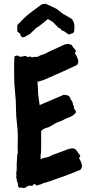

<svg xmlns="http://www.w3.org/2000/svg" viewBox="-20 -972 488 1014"><path d="M397.5 -136.7Q405.3 -124 409.2 -112.3Q413.1 -100.6 413.1 -95.7Q413.1 -88.9 410.6 -84.5Q408.2 -80.1 404.3 -75.2Q365.2 -58.6 326.7 -44.4Q288.1 -30.3 248 -16.6Q238.3 -13.7 229 -10.3Q219.7 -6.8 209 -4.9Q207 -2.9 202.1 -1Q197.3 1 190.9 2.9Q184.6 4.9 178.7 6.3Q172.9 7.8 170.9 7.8Q168.9 2.9 167 2Q165 1 163.1 0Q158.2 0 156.7 3.4Q155.3 6.8 150.4 8.8Q145.5 8.8 141.6 9.3Q137.7 9.8 134.8 7.8Q127 9.8 120.6 14.6Q114.3 19.5 106.4 21.5Q91.8 17.6 88.4 18.1Q85 18.6 81.1 19.5Q74.2 13.7 74.7 2.9Q75.2 -7.8 69.3 -14.6Q69.3 -27.3 67.4 -28.8Q65.4 -30.3 65.4 -32.2Q65.4 -39.1 66.4 -44.9Q67.4 -50.8 65.4 -57.6Q69.3 -74.2 68.4 -89.8Q67.4 -105.5 69.3 -121.1Q69.3 -126 69.8 -130.4Q70.3 -134.8 70.3 -139.6Q70.3 -154.3 72.3 -157.7Q74.2 -161.1 74.2 -166Q74.2 -172.9 73.7 -179.2Q73.2 -185.5 73.2 -193.4Q73.2 -207 73.7 -220.2Q74.2 -233.4 74.2 -248Q74.2 -285.2 69.3 -322.3Q64.5 -359.4 64.5 -396.5Q64.5 -441.4 59.6 -485.4Q54.7 -529.3 54.7 -574.2Q54.7 -582 54.7 -596.2Q54.7 -610.4 54.7 -625.5Q54.7 -640.6 55.2 -654.3Q55.7 -668 56.6 -673.8Q56.6 -674.8 62.5 -676.8Q68.4 -678.7 70.3 -678.7Q75.2 -678.7 78.1 -676.3Q81.1 -673.8 85 -671.9Q102.5 -673.8 106 -675.3Q109.4 -676.8 111.3 -676.8Q117.2 -676.8 120.6 -673.8Q124 -670.9 126 -670.9Q142.6 -674.8 144 -671.9Q145.5 -668.9 150.4 -668.9Q163.1 -672.9 166 -671.9Q168.9 -670.9 171.9 -670.9Q176.8 -670.9 182.6 -674.3Q188.5 -677.7 193.4 -679.7Q210 -684.6 220.7 -689.5Q235.4 -698.2 242.7 -701.2Q250 -704.1 257.8 -708Q274.4 -714.8 289.6 -722.2Q304.7 -729.5 321.3 -737.3Q324.2 -737.3 327.6 -737.8Q331.1 -738.3 333 -740.2Q335.9 -739.3 339.4 -739.3Q342.8 -739.3 345.7 -739.3Q355.5 -735.4 358.4 -734.4Q362.3 -728.5 365.7 -723.1Q369.1 -717.8 374 -712.9Q378.9 -704.1 381.8 -704.1Q381.8 -701.2 378.9 -697.8Q376 -694.3 376 -691.4Q383.8 -677.7 388.7 -666Q393.6 -654.3 393.6 -649.4Q393.6 -642.6 391.6 -638.2Q389.6 -633.8 386.7 -628.9Q349.6 -611.3 312 -594.2Q274.4 -577.1 235.4 -560.5Q225.6 -556.6 216.8 -552.2Q208 -547.9 197.3 -545.9Q195.3 -543.9 188.5 -542.5Q181.6 -541 177.7 -541Q179.7 -524.4 180.2 -508.3Q180.7 -492.2 181.6 -475.6Q182.6 -461.9 185.1 -446.8Q187.5 -431.6 189.5 -417Q221.7 -430.7 253.4 -444.3Q285.2 -458 317.4 -471.7Q323.2 -470.7 329.6 -469.7Q335.9 -468.8 341.8 -466.8Q343.8 -464.8 345.7 -461.9Q347.7 -459 350.6 -457Q349.6 -452.1 356.9 -442.4Q364.3 -432.6 364.3 -427.7Q364.3 -419.9 366.2 -418.5Q368.2 -417 370.1 -410.2Q371.1 -400.4 370.1 -399.4Q375 -394.5 377.9 -389.6Q380.9 -384.8 380.9 -377.9Q367.2 -361.3 353.5 -356Q339.8 -350.6 326.2 -344.7Q321.3 -342.8 315.9 -339.4Q310.5 -335.9 305.7 -334Q297.9 -331.1 290.5 -328.6Q283.2 -326.2 275.4 -322.3Q262.7 -315.4 249.5 -307.1Q236.3 -298.8 222.7 -295.9Q211.9 -293 208.5 -289.6Q205.1 -286.1 197.3 -280.3V-253.9V-205.1Q197.3 -195.3 197.3 -185.1Q197.3 -174.8 196.3 -164.1Q194.3 -154.3 194.3 -147.5V-131.8Q199.2 -133.8 204.1 -135.3Q209 -136.7 213.9 -138.7Q217.8 -139.6 221.2 -139.6Q224.6 -139.6 228.5 -141.6Q233.4 -142.6 236.3 -143.6Q239.3 -144.5 243.2 -146.5Q257.8 -154.3 265.6 -156.7Q273.4 -159.2 281.2 -162.1Q297.9 -168 313.5 -174.3Q329.1 -180.7 344.7 -186.5Q354.5 -184.6 358.4 -189.5Q363.3 -188.5 366.7 -187.5Q370.1 -186.5 375 -186.5Q386.7 -175.8 389.6 -169.9Q392.6 -164.1 397.5 -159.2Q402.3 -150.4 404.3 -150.4Q404.3 -148.4 401.4 -144Q398.4 -139.6 397.5 -136.7ZM361.3 -870.1Q365.2 -862.3 367.2 -858.4Q369.1 -854.5 370.6 -850.6Q372.1 -846.7 372.6 -841.8Q373 -836.9 373 -827.1Q373 -821.3 372.1 -811.5Q371.1 -801.8 366.2 -796.9Q360.4 -796.9 355.5 -794.4Q350.6 -792 345.7 -789.1Q335 -793.9 326.7 -801.3Q318.4 -808.6 306.6 -811.5Q301.8 -815.4 299.8 -819.8Q297.9 -824.2 290 -824.2Q281.2 -833 273.4 -841.3Q265.6 -849.6 257.8 -857.4Q251 -859.4 245.1 -864.3Q239.3 -869.1 232.4 -871.1Q218.8 -860.4 202.1 -846.2Q185.5 -832 170.9 -824.2Q168 -820.3 164.1 -817.4Q160.2 -814.5 157.2 -809.6Q152.3 -807.6 147.5 -801.8Q142.6 -795.9 138.7 -792Q127.9 -788.1 119.6 -782.2Q111.3 -776.4 100.6 -774.4Q88.9 -777.3 86.9 -792Q84 -795.9 80.6 -798.8Q77.1 -801.8 72.3 -803.7Q70.3 -810.5 71.3 -822.3Q72.3 -834 70.3 -837.9Q75.2 -842.8 79.6 -847.7Q84 -852.5 88.9 -857.4Q118.2 -888.7 146 -908.7Q173.8 -928.7 199.2 -948.2Q204.1 -950.2 210 -950.7Q215.8 -951.2 220.7 -952.1Q232.4 -947.3 244.6 -941.9Q256.8 -936.5 265.6 -931.6Q278.3 -926.8 289.6 -917Q300.8 -907.2 311.5 -899.4Q324.2 -891.6 336.9 -885.3Q349.6 -878.9 361.3 -870.1Z"/></svg>

Font: Caesar Dressing
Style: Regular
Weight: 400
Designer: Dathan Boardman
Foundry: Open Window
Version: Version 1.000